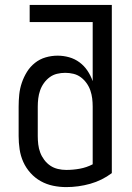

<svg xmlns="http://www.w3.org/2000/svg" viewBox="-20 -755 540 783"><path d="M250 8Q223 8 196.5 2.5Q170 -3 146.5 -16Q123 -29 104.5 -49.5Q86 -70 75 -94.5Q64 -119 60 -146Q56 -173 56 -200V-320Q56 -345 58.5 -369.5Q61 -394 69 -417.5Q77 -441 90 -462Q103 -483 122.5 -498.5Q142 -514 166 -521Q190 -528 215 -528Q239 -528 262 -521.5Q285 -515 304 -501Q323 -487 336.5 -467Q350 -447 358 -424V-665H101V-735H436V-49Q396 -19 348 -5.5Q300 8 250 8ZM250 -62Q278 -62 305.5 -67Q333 -72 358 -85V-320Q358 -337 356 -353.5Q354 -370 348.5 -386Q343 -402 333 -416Q323 -430 309.5 -440Q296 -450 279.5 -454Q263 -458 246 -458Q229 -458 212.5 -454Q196 -450 182.5 -440Q169 -430 159 -416Q149 -402 143.5 -386Q138 -370 136 -353.5Q134 -337 134 -320V-200Q134 -183 136 -166Q138 -149 144 -133Q150 -117 160.5 -103Q171 -89 185 -79.5Q199 -70 216 -66Q233 -62 250 -62Z"/></svg>

Font: Moesevka
Style: Regular
Weight: 400
Monospace: yes
Designer: Belleve Invis
Foundry: Belleve Invis
Version: Version 32.5.0; ttfautohint (v1.8.4)